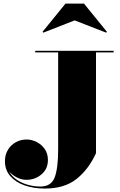

<svg xmlns="http://www.w3.org/2000/svg" viewBox="-20 -1038 680 1088"><path d="M403 -922.5 225.5 -853 221 -857.5 351 -1017.5H456L586 -857.5L581.5 -853ZM179.5 -750H624V-741H524V-170Q483 -79.5 414.5 -24.5Q346 30.5 234 30.5Q170.5 30.5 119.2 12.5Q68 -5.5 38 -40.2Q8 -75 8 -125Q8 -161 24.8 -188.8Q41.5 -216.5 69.5 -232Q97.5 -247.5 130 -247.5Q160 -247.5 188 -233.2Q216 -219 233.8 -193Q251.5 -167 251.5 -131.5Q251.5 -80.5 215 -49.8Q178.5 -19 130 -19Q102 -19 75.5 -32.5Q49 -46 31.5 -67Q47.5 -37.5 76.5 -18.5Q105.5 0.5 140.2 9.8Q175 19 208.5 19Q270.5 19 290 -33.2Q309.5 -85.5 309.5 -190V-741H179.5Z"/></svg>

Font: Bodoni* 24pt Fatface
Style: Regular
Weight: 900
Version: Version 2.3